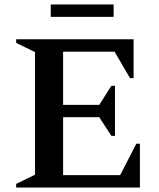

<svg xmlns="http://www.w3.org/2000/svg" viewBox="-20 -835 709 855"><path d="M52 0V-16L136 -57V-603L52 -644V-660H575V-487H559L490 -605H261V-368H422L476 -453H492V-230H476L422 -313H261V-55H515L587 -195H603V0ZM206 -760V-815H486V-760Z"/></svg>

Font: Spectral SC SemiBold
Style: Regular
Weight: 600
Designer: Jean-Baptiste Levee
Foundry: Production Type
Version: Version 2.001